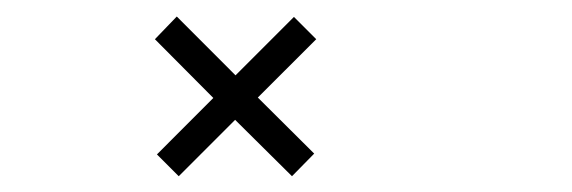

<svg xmlns="http://www.w3.org/2000/svg" viewBox="-20 -430 703 236"><path d="M170.4 -381.8 197.3 -409.7 269.5 -337.4 341.3 -409.2 368.7 -381.8 296.9 -310.1 366.2 -241.2 338.9 -213.4 269 -282.7 199.7 -213.4 172.9 -240.2 242.2 -309.6Z"/></svg>

Font: Lancelot
Style: Regular
Weight: 400
Designer: Marion Kadi
Foundry: Marion Kadi, Anton Koovit
Version: 1.004